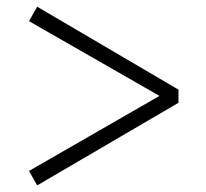

<svg xmlns="http://www.w3.org/2000/svg" viewBox="-20 -647 615 572"><path d="M90.8 -627 511.7 -379.9V-340.8L90.8 -94.7L66.4 -137.7L455.1 -361.3L66.4 -584Z"/></svg>

Font: Bpmf Zihi Serif Regular
Style: Regular
Weight: 400
Foundry: But Ko
Version: Version 1.320